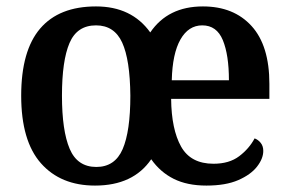

<svg xmlns="http://www.w3.org/2000/svg" viewBox="-20 -568 901 598"><path d="M276 10Q169 10 107.5 -59.5Q46 -129 46 -270Q46 -410 105 -479Q164 -548 279 -548Q390 -548 448 -467Q503 -548 612 -548Q708 -548 763.5 -487Q819 -426 819 -307V-260H513Q514 -165 544 -111.5Q574 -58 645 -58Q694 -58 725 -81.5Q756 -105 773 -137Q784 -133 792 -123Q800 -113 800 -98Q800 -74 780.5 -49Q761 -24 722 -7Q683 10 623 10Q563 10 521 -11Q479 -32 451 -72Q395 10 276 10ZM280 -48Q338 -48 362 -103.5Q386 -159 386 -270Q385 -382 360.5 -435.5Q336 -489 279 -489Q220 -489 196.5 -434Q173 -379 173 -270Q173 -161 197 -104.5Q221 -48 280 -48ZM693 -318Q693 -397 674 -443Q655 -489 610 -489Q567 -489 542 -445Q517 -401 515 -318Z"/></svg>

Font: Noto Serif Sinhala SemiCondensed SemiBold
Style: Regular
Weight: 600
Width: 4
Designer: Jelle Bosma - Monotype Design Team
Foundry: Monotype Imaging Inc.
Version: Version 2.007; ttfautohint (v1.8.4.7-5d5b)